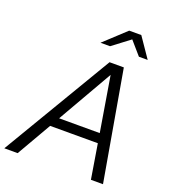

<svg xmlns="http://www.w3.org/2000/svg" viewBox="-206 -1034 1015 1150"><g transform="rotate(20 301.5 -459.0)"><path d="M-44 0 372 -700H463L585 0H508L472 -220H168L41 0ZM203 -281H462L404 -631ZM281 -791 418 -918H495L582 -791H526L453 -875L342 -791Z"/></g></svg>

Font: Red Hat Text VF
Style: Italic
Weight: 300
Italic angle: -12°
Designer: Pentagram, MCKL
Foundry: Pentagram, MCKL
Version: Version 1.023